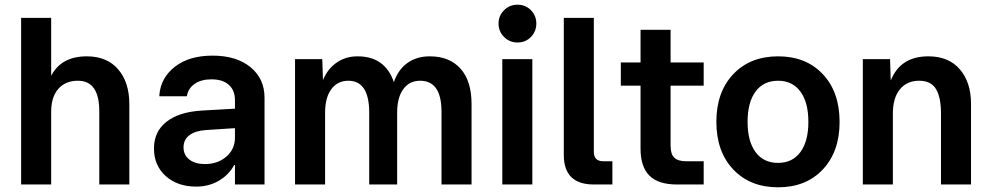

<svg xmlns="http://www.w3.org/2000/svg" viewBox="-20 -786 4227 818"><path d="M70 0V-710H198V-463Q241 -546 350 -546Q436 -546 483.5 -490.5Q531 -435 531 -343V0H403V-312Q403 -442 312 -442Q259 -442 228.5 -407.5Q198 -373 198 -309V0Z M816 9Q736 9 686 -36Q636 -81 636 -153V-154Q636 -225 689 -267Q742 -309 840 -315L981 -323V-360Q981 -401 955 -424.5Q929 -448 881 -448Q838 -448 810.5 -429.5Q783 -411 777 -380L776 -376H659V-382Q665 -455 725.5 -502Q786 -549 886 -549Q987 -549 1047 -500Q1107 -451 1107 -370V-8V-7V0H981V-83H978Q954 -40 911.5 -15.5Q869 9 816 9ZM762 -158Q762 -125 787 -106Q812 -87 853 -87Q908 -87 944.5 -119Q981 -151 981 -199V-240L858 -232Q812 -229 787 -210Q762 -191 762 -159Z M1237 0V-534H1353L1356 -445Q1376 -493 1414.5 -519.5Q1453 -546 1503 -546Q1621 -546 1658 -436Q1676 -489 1715.5 -517.5Q1755 -546 1811 -546Q1895 -546 1942 -493.5Q1989 -441 1989 -343V0H1861V-310Q1861 -442 1770 -442Q1724 -442 1698 -406Q1672 -370 1672 -306V0H1553V-306Q1553 -442 1464 -442Q1418 -442 1391.5 -406Q1365 -370 1365 -306V0Z M2104 -686Q2104 -719 2127.5 -742.5Q2151 -766 2185 -766Q2219 -766 2242 -742.5Q2265 -719 2265 -686Q2265 -652 2242 -628.5Q2219 -605 2185 -605Q2151 -605 2127.5 -628.5Q2104 -652 2104 -686ZM2120 0V-534H2248V0Z M2510 0Q2382 0 2382 -126V-710H2510V-139Q2510 -99 2550 -99H2589V0Z M2864 0Q2785 0 2747 -37.5Q2709 -75 2709 -153V-421H2625V-520H2709V-659H2837V-520H2978V-421H2837V-165Q2837 -129 2853 -114Q2869 -99 2903 -99H2978V0Z M3485.5 -64Q3414 12 3295 12Q3176 12 3104 -64Q3032 -140 3032 -267Q3032 -394 3104 -470Q3176 -546 3295 -546Q3414 -546 3485.5 -470Q3557 -394 3557 -267Q3557 -140 3485.5 -64ZM3295 -92Q3356 -92 3390 -138Q3424 -184 3424 -267Q3424 -350 3390 -396Q3356 -442 3295 -442Q3233 -442 3199 -396Q3165 -350 3165 -267Q3165 -184 3199 -138Q3233 -92 3295 -92Z M3656 0V-534H3772L3775 -443Q3816 -546 3935 -546Q4022 -546 4069.5 -490.5Q4117 -435 4117 -343V0H3989V-302Q3989 -372 3967.5 -407Q3946 -442 3896 -442Q3844 -442 3814 -405.5Q3784 -369 3784 -302V0Z"/></svg>

Font: Txt Sans SemiBold
Style: Regular
Weight: 600
Designer: Open Source
Foundry: XRLN
Version: Version 1.0